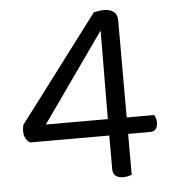

<svg xmlns="http://www.w3.org/2000/svg" viewBox="-48 -658 638 710"><g transform="rotate(-5 271.5 -303.0)"><path d="M30 -217 326 -609Q335 -611 345.5 -612.5Q356 -614 364 -614Q377 -614 388 -610Q399 -606 406 -596.5Q413 -587 413 -569V-211H515Q518 -207 520.5 -199Q523 -191 523 -182Q523 -168 516 -159Q509 -150 495 -150H413V2Q409 3 400.5 5.5Q392 8 382 8Q363 8 353 -0.5Q343 -9 343 -24V-150H50Q40 -155 33.5 -166.5Q27 -178 27 -193Q27 -202 28 -207Q29 -212 30 -217ZM343 -211 345 -537H343L113 -211Z"/></g></svg>

Font: Baloo Tamma 2
Style: Regular
Weight: 400
Designer: Divya Kowshik, Shuchita Grover and Ek Type
Foundry: Ek Type
Version: Version 1.700